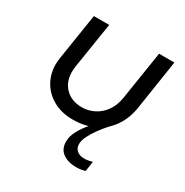

<svg xmlns="http://www.w3.org/2000/svg" viewBox="-167 -646 964 1000"><g transform="rotate(30 315.0 -146.0)"><path d="M597 -510 551 -211Q540 -142 504.5 -91.5Q469 -41 413.5 -14.5Q358 12 287 12Q219 12 169.5 -15.5Q120 -43 93 -89.5Q66 -136 66 -194Q66 -204 67.5 -215Q69 -226 70 -236L113 -510H205L161 -231Q160 -223 159.5 -215.5Q159 -208 159 -201Q159 -142 196 -104.5Q233 -67 296 -67Q334 -67 368.5 -84.5Q403 -102 427 -135.5Q451 -169 459 -217L505 -510ZM426 218Q377 218 345.5 195.5Q314 173 314 128Q314 96 332 62.5Q350 29 376 -0.5Q402 -30 425 -52.5Q448 -75 459 -86L485 -68Q479 -62 462 -43Q445 -24 426 2Q407 28 393 55.5Q379 83 379 106Q379 129 395 143.5Q411 158 440 158Q462 158 488 150L479 211Q470 213 455.5 215.5Q441 218 426 218Z"/></g></svg>

Font: MuseoModerno
Style: Italic
Weight: 400
Italic angle: -9°
Designer: Pablo Cosgaya, Héctor Gatti, Marcela Romero, and the Authors of The MuseoModerno Project.
Foundry: Omnibus-Type Team
Version: Version 1.003